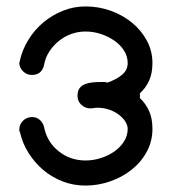

<svg xmlns="http://www.w3.org/2000/svg" viewBox="-20 -576 534 597"><path d="M415 -271Q433 -254 443.5 -231Q454 -208 454 -175Q454 -137 436.5 -104.5Q419 -72 389.5 -48.5Q360 -25 322.5 -12Q285 1 246 1Q208 1 174.5 -12Q141 -25 114.5 -47.5Q88 -70 69 -100Q50 -130 42 -165Q42 -167 41 -167Q40 -167 40 -169V-173Q40 -189 51.5 -200.5Q63 -212 80 -212Q94 -212 104 -203Q114 -194 117 -181Q126 -135 162 -106Q198 -77 246 -77Q270 -77 293.5 -84.5Q317 -92 335.5 -105Q354 -118 365.5 -136Q377 -154 377 -175Q377 -186 370 -197.5Q363 -209 350 -219Q337 -229 320 -235Q303 -241 282 -241Q277 -241 271.5 -240Q266 -239 261 -239Q245 -239 233 -250Q221 -261 221 -278Q221 -294 228 -302.5Q235 -311 246 -315Q257 -319 270 -320Q283 -321 295 -321Q300 -321 304.5 -321Q309 -321 314 -319Q342 -329 359.5 -343.5Q377 -358 377 -380Q377 -401 365.5 -419Q354 -437 335 -450Q316 -463 293 -470.5Q270 -478 246 -478Q223 -478 202 -470.5Q181 -463 163.5 -449Q146 -435 133.5 -416Q121 -397 117 -374Q110 -343 79 -343Q63 -343 51.5 -354.5Q40 -366 40 -381Q40 -383 41 -384Q42 -385 42 -387V-389Q50 -423 69 -453.5Q88 -484 115 -506.5Q142 -529 175.5 -542.5Q209 -556 246 -556Q287 -556 324.5 -542.5Q362 -529 391 -505Q420 -481 437 -449Q454 -417 454 -380Q454 -348 443.5 -325Q433 -302 415 -286Z"/></svg>

Font: VDS Compensated
Style: Light
Weight: 300
Designer: artmaker
Foundry: artmaker
Version: Version 1.000 2012 initial release